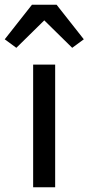

<svg xmlns="http://www.w3.org/2000/svg" viewBox="-58 -791 374 811"><path d="M77 -771 -38 -625 11 -589 129 -705 247 -589 296 -625 181 -771ZM175 0V-518H82V0Z"/></svg>

Font: IBM Plex Arabic Text
Style: Regular
Weight: 450
Designer: Mike Abbink, Paul van der Laan, Pieter van Rosmalen, Wael Morcos, Khajak Apelian
Foundry: Bold Monday
Version: Version 1.0